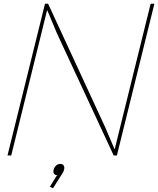

<svg xmlns="http://www.w3.org/2000/svg" viewBox="-20 -830 844 1025"><path d="M321.8 76.2Q319.8 86.4 314 94.2L263.2 174.8L246.1 167L282.2 108.9L288.1 106Q259.8 104.5 266.1 76.2Q270 62.5 279.5 53.7Q289.1 44.9 301.8 44.9Q314.5 44.9 320.1 53.7Q325.7 62.5 321.8 76.2ZM804.2 -810.1 604 0H586.9L283.2 -653.8L232.9 -773.9H231L40 0H20L220.2 -810.1H236.8L541 -151.9L590.8 -35.2H592.8L784.2 -810.1Z"/></svg>

Font: Sinkin Sans 100 Thin Italic
Style: Regular
Weight: 100
Italic angle: -112°
Designer: Keith Bates
Foundry: K-Type
Version: Sinkin Sans (version 1.0)  by Keith Bates   •   © 2014   www